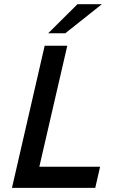

<svg xmlns="http://www.w3.org/2000/svg" viewBox="-20 -912 556 932"><path d="M38.1 0 196.8 -689.9H306.6L170.9 -102.5H465.8L442.4 0ZM213.9 -750.5 356 -891.6H474.6L296.9 -750.5Z"/></svg>

Font: Acari Sans SemiBold
Style: Italic
Weight: 600
Italic angle: -13°
Designer: Alfredo Marco Pradil and Stefan Peev
Foundry: Hanken Design Co.
Version: Version 1.045;January 11, 2019;FontCreator 11.5.0.2425 64-bi